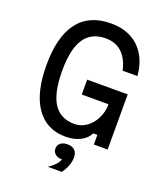

<svg xmlns="http://www.w3.org/2000/svg" viewBox="-185 -938 1121 1309"><g transform="rotate(20 375.0 -283.0)"><path d="M74 -400Q74 -606 154.5 -711Q235 -816 393 -816Q477 -816 539.5 -783Q602 -750 638.5 -688Q675 -626 683 -540H575Q558 -620 512 -664Q466 -708 393 -708Q289 -708 238.5 -632.5Q188 -557 188 -400Q188 -240 237.5 -163Q287 -86 390 -86Q436 -86 476 -114Q516 -142 539.5 -189.5Q563 -237 563 -292H369V-400H663V0H563V-70H533Q514 -30 468.5 -7Q423 16 362 16Q224 16 149 -91Q74 -198 74 -400ZM326 115Q326 90 344.5 75Q363 60 394 60Q425 60 443.5 75Q462 90 462 115Q462 140 443.5 155Q425 170 394 170Q363 170 344.5 155Q326 140 326 115ZM394 162V60Q429 60 447.5 78Q466 96 466 130Q466 159 454.5 190Q443 221 422 250H320Q355 227 374.5 203Q394 179 394 162Z"/></g></svg>

Font: Martian Mono sWd Rg
Style: Regular
Weight: 400
Width: 6
Monospace: yes
Designer: Roman Shamin
Foundry: Evil Martians
Version: Version 1.000